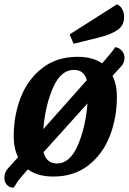

<svg xmlns="http://www.w3.org/2000/svg" viewBox="-39 -791 592 882"><path d="M533 -525Q533 -500 513 -481L478 -443Q498 -402 498 -346Q498 -250 465.5 -166.5Q433 -83 367 -31.5Q301 20 206 20Q133 20 89 -13L70 9Q54 26 43.5 41Q33 56 24 71Q4 71 -7.5 58Q-19 45 -19 26Q-19 -1 0 -20L44 -69Q24 -110 24 -165Q24 -261 56.5 -344Q89 -427 155.5 -478.5Q222 -530 317 -530Q387 -530 430 -500L445 -517Q475 -551 490 -574Q505 -574 519 -559.5Q533 -545 533 -525ZM160 -198 360 -423Q347 -470 300 -470Q241 -470 205 -389Q169 -308 160 -198ZM363 -316 161 -92Q174 -40 223 -40Q282 -40 318 -122.5Q354 -205 363 -316ZM531 -713Q531 -673 500 -652.5Q469 -632 413 -618L299 -590L281 -633L498 -771Q515 -764 523 -748Q531 -732 531 -713Z"/></svg>

Font: Sansita Medium Italic
Style: Regular
Weight: 500
Italic angle: -11°
Designer: Pablo Cosgaya
Foundry: Omnibus-Type
Version: Version 1.006